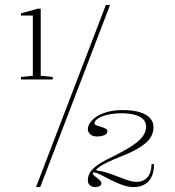

<svg xmlns="http://www.w3.org/2000/svg" viewBox="-20 -743 709 778"><path d="M65 -421V-431L113 -436V-680H65V-689L134 -708H145V-436L194 -431V-421ZM366 15Q353 15 344.5 8Q336 1 336 -13Q336 -35 350.5 -52Q365 -69 388.5 -83Q412 -97 438 -109Q513 -146 542.5 -173Q572 -200 572 -230Q572 -248 560 -260Q548 -272 525.5 -278Q503 -284 472 -284Q443 -284 418 -278.5Q393 -273 378 -263.5Q363 -254 363 -243Q363 -238 371 -235Q379 -232 389.5 -229Q400 -226 407.5 -222Q415 -218 415 -211Q415 -200 402 -195Q389 -190 373 -190Q355 -190 345.5 -199Q336 -208 336 -220Q336 -237 352.5 -255Q369 -273 401 -285Q433 -297 478 -297Q518 -297 546 -288.5Q574 -280 588 -264.5Q602 -249 602 -228Q602 -190 570 -163Q538 -136 480 -113Q441 -98 411.5 -83.5Q382 -69 369 -55L376 -51Q384 -51 394 -48.5Q404 -46 415.5 -42.5Q427 -39 440 -34Q460 -27 476 -20.5Q492 -14 506.5 -10Q521 -6 534 -6Q561 -6 577.5 -25Q594 -44 594 -78H604Q604 -32 582 -8.5Q560 15 521 15Q499 15 474.5 6Q450 -3 427.5 -14.5Q405 -26 387.5 -35Q370 -44 361 -44Q356 -44 356 -40Q356 -35 365 -28.5Q374 -22 382.5 -14.5Q391 -7 391 0Q391 7 383.5 11Q376 15 366 15ZM126 15 409 -723H426L143 15Z"/></svg>

Font: Kalnia SemiExpanded ExtraLight
Style: Regular
Weight: 250
Width: 6
Designer: Frida Medrano
Foundry: Frida Medrano
Version: Version 1.105